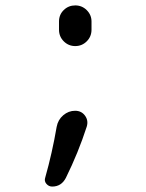

<svg xmlns="http://www.w3.org/2000/svg" viewBox="-20 -560 540 710"><path d="M172.9 129.9Q160.2 129.9 151.4 119.6Q142.6 109.4 147.5 95.7Q172.9 5.9 189.5 -90.8Q194.3 -117.2 213.9 -133.8Q233.4 -150.4 257.8 -150.4Q281.2 -150.4 294.4 -132.3Q307.6 -114.3 300.8 -91.8Q269.5 4.9 223.6 97.7Q207 129.9 172.9 129.9ZM198.2 -480.5Q198.2 -505.9 215.8 -522.9Q233.4 -540 258.3 -540Q283.2 -540 300.8 -522.5Q318.4 -504.9 318.4 -480.5V-450.2Q318.4 -424.8 300.8 -407.2Q283.2 -389.6 258.3 -389.6Q233.4 -389.6 215.8 -407.2Q198.2 -424.8 198.2 -450.2Z"/></svg>

Font: Rounded-X Mgen+ 1mn regular
Style: Regular
Weight: 400
Designer: [Source Han Sans]
Ryoko NISHIZUKA  (kana & ideographs); Paul D. Hunt (Latin, Greek & Cyrillic); Wenlong ZHANG  (bopomofo
Version: Version 1.059.20150602